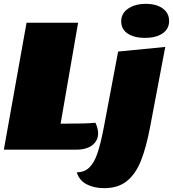

<svg xmlns="http://www.w3.org/2000/svg" viewBox="-22 -778 899 998"><path d="M293 -135Q436 -135 474 -140Q488 -110 488 -85Q488 -47 458 -23.5Q428 0 373 0H-2L116 -660H384ZM857 -669Q857 -627 822.5 -604Q788 -581 732 -581Q676 -581 642 -603.5Q608 -626 608 -667Q608 -709 644.5 -733.5Q681 -758 736 -758Q791 -758 824 -734Q857 -710 857 -669ZM520 200Q467 200 428.5 180Q390 160 377 118Q417 117 442 93Q467 69 484 20Q501 -29 518 -118L592 -510L837 -534L759 -122Q738 -10 710 59Q682 128 636.5 164Q591 200 520 200Z"/></svg>

Font: Sansita Black Italic
Style: Regular
Weight: 900
Italic angle: -11°
Designer: Pablo Cosgaya
Foundry: Omnibus-Type
Version: Version 1.006